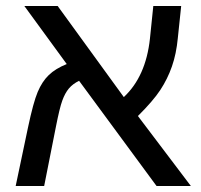

<svg xmlns="http://www.w3.org/2000/svg" viewBox="-20 -619 668 639"><path d="M61 -599.1 202.1 -405.8C177.1 -395.7 157.1 -383.5 142.3 -369.1C127.5 -354.8 115.2 -336.1 105.5 -313C95.7 -289.9 85 -250.5 73.2 -194.8L32.2 0H127L166 -196.8C174.2 -238.4 181.2 -267.6 187.3 -284.2C193.3 -300.8 200.6 -314.2 209.2 -324.5C217.9 -334.7 229.2 -343.3 243.2 -350.1L501 0H615.2L439 -232.9C472.5 -266.1 497.3 -294.9 513.4 -319.3C529.5 -343.8 542.5 -370 552.2 -397.9C562 -425.9 568.5 -457.4 571.8 -492.2L583 -599.1H490.2L479 -490.2C469.9 -406.2 440.9 -341.5 392.1 -295.9L171.9 -599.1Z"/></svg>

Font: Arimo
Style: Regular
Weight: 400
Designer: Steve Matteson
Foundry: Monotype Imaging Inc.
Version: Version 1.32